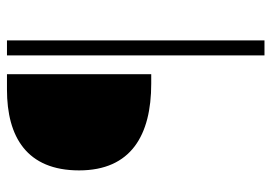

<svg xmlns="http://www.w3.org/2000/svg" viewBox="-134 -565 779 551"><g transform="rotate(-90 255.5 -289.5)"><path d="M372 80H415V-659H372ZM291 -245H318V-659H274C138 -659 42 -602 42 -452C42 -303 143 -245 291 -245Z"/></g></svg>

Font: Source Sans Pro Light
Style: Regular
Weight: 300
Designer: Paul D. Hunt
Foundry: Adobe Systems Incorporated
Version: Version 3.006;hotconv 1.0.111;makeotfexe 2.5.65597